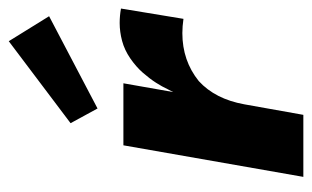

<svg xmlns="http://www.w3.org/2000/svg" viewBox="-157 -555 712 438"><g transform="rotate(-90 199.0 -336.0)"><path d="M156 0H14.5L86.5 -410.5H228L208 -297L215 -310.5Q220 -321.5 229.2 -336Q238.5 -350.5 252 -366Q265.5 -381.5 284.8 -394.8Q304 -408 324.8 -413.5Q345.5 -419 365.5 -419Q382.5 -419 398.5 -416L375 -273.5Q357.5 -276 342.5 -276Q279.5 -276 233 -238.5Q192 -201 180 -134.5Q168 -68 156 0ZM170.5 -469.5 137 -531 324 -672 381 -580Z"/></g></svg>

Font: Lucymar Sans
Style: Bold Italic
Weight: 700
Italic angle: -10°
Foundry: The League of Moveable Type (original font) / Main changes by Cristiano Sobral with portions from Mirco Monsees
Version: Version 2.00;August 30, 2020;FontCreator 13.0.0.2681 64-bit